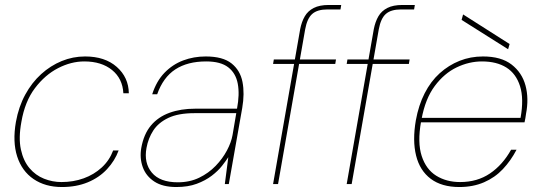

<svg xmlns="http://www.w3.org/2000/svg" viewBox="-20 -740 2168 772"><path d="M229 12Q162 12 115 -20Q68 -52 49 -111Q30 -170 44 -250Q55 -311 81.5 -359.5Q108 -408 145.5 -442Q183 -476 228 -494.5Q273 -513 322 -513Q402 -513 449.5 -471Q497 -429 498 -365H476Q473 -424 430.5 -458.5Q388 -493 319 -493Q266 -493 213.5 -466Q161 -439 120.5 -385.5Q80 -332 66 -250Q54 -185 64 -139Q74 -93 98.5 -64Q123 -35 157 -21.5Q191 -8 227 -8Q275 -8 316.5 -23Q358 -38 389 -66.5Q420 -95 435 -135H457Q442 -94 410.5 -60Q379 -26 333 -7Q287 12 229 12Z M689 12Q634 12 600.5 -10Q567 -32 554 -68Q541 -104 548 -145Q558 -201 587 -235.5Q616 -270 661.5 -286.5Q707 -303 765 -303H933Q944 -361 936 -403.5Q928 -446 897.5 -469.5Q867 -493 809 -493Q734 -493 685 -461Q636 -429 612 -361H592Q609 -414 641.5 -447.5Q674 -481 716.5 -497Q759 -513 807 -513Q876 -513 911 -485Q946 -457 955 -410.5Q964 -364 954 -306L900 0H884L898 -108Q889 -94 873 -73.5Q857 -53 831.5 -33.5Q806 -14 771 -1Q736 12 689 12ZM695 -7Q743 -7 781 -25.5Q819 -44 847 -73Q875 -102 892.5 -135Q910 -168 915 -197L930 -285H762Q697 -285 657 -266Q617 -247 596.5 -215.5Q576 -184 569 -145Q558 -85 590.5 -46Q623 -7 695 -7Z M1078 0 1187 -623Q1193 -653 1205.5 -674.5Q1218 -696 1241.5 -708Q1265 -720 1302 -720H1352L1349 -702H1296Q1256 -702 1235.5 -684Q1215 -666 1207 -622L1098 0ZM1078 -483 1081 -501H1331L1328 -483Z M1374 0 1483 -623Q1489 -653 1501.5 -674.5Q1514 -696 1537.5 -708Q1561 -720 1598 -720H1648L1645 -702H1592Q1552 -702 1531.5 -684Q1511 -666 1503 -622L1394 0ZM1374 -483 1377 -501H1627L1624 -483Z M1827 12Q1756 12 1712 -21Q1668 -54 1653 -114.5Q1638 -175 1652 -256Q1663 -317 1687.5 -365Q1712 -413 1748 -445.5Q1784 -478 1828 -495.5Q1872 -513 1922 -513Q1995 -513 2037 -480.5Q2079 -448 2093 -396Q2107 -344 2095 -282Q2094 -272 2092.5 -265Q2091 -258 2089 -248H1662L1665 -266H2073Q2087 -343 2071 -393.5Q2055 -444 2016 -468.5Q1977 -493 1918 -493Q1866 -493 1816 -469Q1766 -445 1728 -394Q1690 -343 1675 -261L1673 -251Q1658 -167 1675.5 -113Q1693 -59 1734 -33.5Q1775 -8 1830 -8Q1899 -8 1950 -42.5Q2001 -77 2035 -138H2057Q2034 -94 2002 -60Q1970 -26 1926 -7Q1882 12 1827 12ZM2023 -542 1836 -660 1842 -682 2029 -563Z"/></svg>

Font: DM Sans 18pt Thin
Style: Italic
Weight: 250
Italic angle: -10°
Designer: Colophon Foundry, Jonny Pinhorn
Foundry: Colophon Foundry
Version: Version 4.004;gftools[0.9.30]